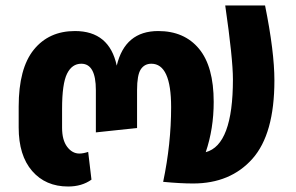

<svg xmlns="http://www.w3.org/2000/svg" viewBox="-20 -662 1079 699"><path d="M945 -642Q979 -474 979 -369Q979 -174 899 -84Q819 6 683 6Q637 6 574 0Q603 -138 603 -272Q603 -430 531 -430Q506 -430 492.5 -409.5Q479 -389 479 -334V-196L329 -180V-334Q329 -430 276 -430Q242 -430 224 -393.5Q206 -357 206 -266V-197Q206 -152 224.5 -127.5Q243 -103 269 -103Q283 -103 301 -109L313 -8Q278 17 228 17Q146 17 97 -39.5Q48 -96 48 -198V-274Q48 -413 103 -481Q158 -549 253 -549Q378 -549 405 -423Q435 -549 556 -549Q651 -549 704.5 -484.5Q758 -420 758 -291Q758 -193 729 -108Q828 -134 828 -373Q828 -448 800 -642Z"/></svg>

Font: FiraGO
Style: Bold
Weight: 700
Designer: bBox Type
Foundry: bBox Type GmbH
Version: Version 1.001;PS 001.001;hotconv 1.0.88;makeotf.lib2.5.64775